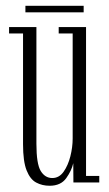

<svg xmlns="http://www.w3.org/2000/svg" viewBox="-20 -614 366 646"><path d="M147 11Q122 11 101.8 0.2Q81.5 -10.5 69.5 -40.8Q57.5 -71 57.5 -128.5V-501.5H10.5V-523H102.5V-130.5Q102.5 -62.5 117 -38.8Q131.5 -15 156 -15Q179 -15 194 -36.2Q209 -57.5 216.8 -88.2Q224.5 -119 224.5 -148V-501.5H177.5V-523H269.5V-22H314V0H227L226.5 -65Q221 -40 202.8 -14.5Q184.5 11 147 11ZM65.5 -572.5V-594.5H261.5V-572.5Z"/></svg>

Font: Imbue 50pt ExtraLight
Style: Regular
Weight: 200
Designer: Tyler Finck
Foundry: Etcetera Type Company
Version: Version 1.102; ttfautohint (v1.8.3)